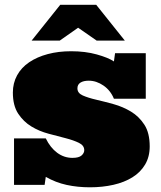

<svg xmlns="http://www.w3.org/2000/svg" viewBox="-20 -776 677 809"><path d="M594.2 -359.9H460Q445.8 -395 416 -415.5Q386.2 -436 354 -436Q332 -436 319.1 -428Q306.2 -419.9 306.2 -403.8Q306.2 -383.8 328.6 -373.8Q351.1 -363.8 385 -356Q418.9 -348.1 458.5 -337.2Q498 -326.2 532 -305.7Q565.9 -285.2 588.4 -250.5Q610.8 -215.8 610.8 -159.2Q610.8 -115.2 591.3 -82.5Q571.8 -49.8 537.8 -28.8Q503.9 -7.8 458 2.7Q412.1 13.2 358.9 13.2Q307.1 13.2 261 3.2Q214.8 -6.8 172.9 -30.8L168 2.9H39.1V-192.9H172.9Q191.9 -153.8 220.9 -132.3Q250 -110.8 285.2 -110.8Q312 -110.8 323.5 -120.8Q335 -130.9 335 -143.1Q335 -163.1 312.5 -174.1Q290 -185.1 257.1 -193.6Q224.1 -202.1 184.6 -212.6Q145 -223.1 112.1 -243.2Q79.1 -263.2 56.6 -297.1Q34.2 -331.1 34.2 -386.2Q34.2 -425.8 52 -458.5Q69.8 -491.2 103 -513.7Q136.2 -536.1 181.2 -548.1Q226.1 -560.1 279.8 -560.1Q339.8 -560.1 387.9 -546.6Q436 -533.2 460 -517.1L464.8 -551.8H594.2ZM233.9 -755.9H385.3L505.9 -605H387.2L309.1 -659.2L231.9 -605H113.3Z"/></svg>

Font: Ultra
Style: Regular
Weight: 400
Designer: Astigmatic (AOETI)
Foundry: Astigmatic (AOETI)
Version: Version 1.000